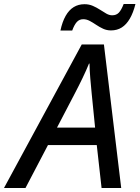

<svg xmlns="http://www.w3.org/2000/svg" viewBox="-77 -935 694 955"><path d="M-57.1 0 329.6 -713.9H439.9L525.9 0H428.2L404.3 -213.4H161.6L49.8 0ZM206.5 -300.3H396L378.9 -471.2Q375.5 -505.4 372.1 -545.4Q368.7 -585.4 368.2 -618.7H365.7Q351.6 -584 333.7 -546.9Q315.9 -509.8 295.4 -470.7ZM223.6 -783.2Q232.9 -826.7 249.5 -856Q266.1 -885.3 289.6 -899.7Q313 -914.1 343.3 -914.1Q365.7 -914.1 384.8 -905.8Q403.8 -897.5 420.7 -886.5Q437.5 -875.5 452.1 -867.2Q466.8 -858.9 481 -858.9Q501.5 -858.9 513.9 -871.8Q526.4 -884.8 538.1 -915H596.7Q585.9 -871.6 568.8 -842.3Q551.8 -813 528.6 -798.3Q505.4 -783.7 475.1 -783.7Q454.1 -783.7 436 -792Q418 -800.3 401.4 -811.5Q384.8 -822.8 369.1 -831.1Q353.5 -839.4 336.9 -839.4Q317.4 -839.4 304.9 -825.4Q292.5 -811.5 282.2 -783.2Z"/></svg>

Font: Open Sans Medium
Style: Italic
Weight: 500
Italic angle: -12°
Designer: Monotype Design Team
Foundry: Monotype Imaging Inc.
Version: Version 3.000